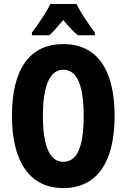

<svg xmlns="http://www.w3.org/2000/svg" viewBox="-20 -950 646 980"><path d="M370 -930H238C220 -894 172 -820 143 -784V-770H232C250 -786 275 -814 303 -848C331 -814 355 -788 377 -770H464V-784C426 -835 392 -886 370 -930ZM565 -358C565 -591 478 -725 303 -725C132 -725 41 -598 41 -359C41 -127 130 10 303 10C477 10 565 -125 565 -358ZM199 -358C199 -514 235 -594 303 -594C372 -594 407 -518 407 -358C407 -198 373 -124 303 -124C235 -124 199 -202 199 -358Z"/></svg>

Font: Noto Sans Myanmar ExtraCondensed ExtraBold
Style: Regular
Weight: 800
Width: 2
Designer: Monotype Design Team
Foundry: Monotype Imaging Inc.
Version: Version 2.107